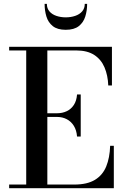

<svg xmlns="http://www.w3.org/2000/svg" viewBox="-20 -998 666 1018"><path d="M28.5 0V-19.5H119V-730.5H28.5V-750H573.5V-545H554Q552 -598.5 534.2 -640.5Q516.5 -682.5 479.8 -706.5Q443 -730.5 384.5 -730.5H231V-19.5H374Q442.5 -19.5 483.5 -44.5Q524.5 -69.5 543.2 -115.5Q562 -161.5 564 -225H583.5V0ZM388.5 -274Q386 -307.5 371.5 -330.8Q357 -354 334 -366Q311 -378 282.5 -378H206.5V-397.5H282.5Q311 -397.5 334 -408.5Q357 -419.5 371.5 -441.5Q386 -463.5 388.5 -497H408V-274ZM328.5 -840Q284.5 -840 260 -859.5Q235.5 -879 226 -910.5Q216.5 -942 216.5 -977.5H228.5Q228.5 -953.5 242.2 -937.5Q256 -921.5 279 -913.8Q302 -906 328.5 -906Q355.5 -906 378.5 -913.8Q401.5 -921.5 415.5 -937.5Q429.5 -953.5 429.5 -977.5H442Q442 -942 432.2 -910.5Q422.5 -879 397.8 -859.5Q373 -840 328.5 -840Z"/></svg>

Font: Bodoni Moda 11pt Medium
Style: Regular
Weight: 500
Designer: Owen Earl
Foundry: indestructible type
Version: Version 2.004